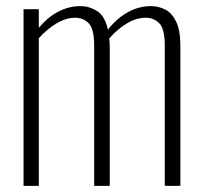

<svg xmlns="http://www.w3.org/2000/svg" viewBox="-20 -608 663 628"><path d="M57 0V-578H107V-517Q135 -551 170 -569.5Q205 -588 243 -588Q272 -588 297.5 -572Q323 -556 333 -511Q362 -548 398 -568Q434 -588 474 -588Q498 -588 520 -577Q542 -566 556 -537.5Q570 -509 570 -457V0H519V-458Q519 -514 501 -532Q483 -550 457 -550Q426 -550 395 -531.5Q364 -513 337 -482Q338 -477 338.5 -470.5Q339 -464 339 -457V0H288V-458Q288 -514 270 -532Q252 -550 226 -550Q196 -550 165 -531.5Q134 -513 107 -483V0Z"/></svg>

Font: Oswald ExtraLight
Style: Regular
Weight: 250
Designer: Vernon Adams
Foundry: Vernon Adams
Version: Version 4.100; ttfautohint (v1.8.1.43-b0c9)